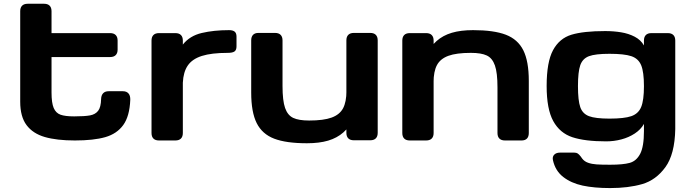

<svg xmlns="http://www.w3.org/2000/svg" viewBox="-20 -736 3623 1006"><path d="M85.9 -203.1V-677.2Q85.9 -696.3 95.9 -706.3Q106 -716.3 125 -716.3H210.9Q230 -716.3 240 -706.3Q250 -696.3 250 -677.2V-562.5H557.1Q576.2 -562.5 586.2 -552.4Q596.2 -542.4 596.2 -523.8V-475.6Q596.2 -457.2 586.2 -447.2Q576.2 -437.1 557.1 -437.1H250V-251.2Q250 -196.7 261.3 -170.3Q272.6 -143.8 297 -135Q321.5 -126.2 368.7 -126.2Q423.8 -126.2 451.8 -131.4Q479.7 -136.6 494.2 -155.4Q508.8 -174.1 509.8 -217.5Q510.5 -237.3 520.7 -247.7Q530.8 -258 549.3 -258H624Q643.1 -258 653.2 -246.4Q663.3 -234.9 662.6 -213.1Q659.1 -126.9 625.8 -80.9Q592.5 -34.9 531.5 -17.4Q470.5 0 372.5 0Q277.1 0 214.7 -18.1Q152.3 -36.2 119.1 -80.5Q85.9 -124.8 85.9 -203.1Z M773.9 -39.1V-523.4Q773.9 -542.5 783.9 -552.5Q793.9 -562.5 813 -562.5H898.9Q918 -562.5 928 -552.5Q938 -542.5 938 -523.4V-39.1Q938 -20 928 -10Q918 0 898.9 0H813Q793.9 0 783.9 -10Q773.9 -20 773.9 -39.1ZM1173.1 -459Q1088.4 -459 1037.9 -443Q987.5 -427 964.1 -393Q940.6 -359.1 938 -302.7V-502.4Q974.1 -548.3 1037.1 -563.2Q1100.1 -578.1 1180.2 -578.1Q1199.7 -578.1 1209.5 -570.3Q1219.2 -562.5 1219.2 -543.9V-493.2Q1219.2 -473.9 1208.9 -466.5Q1198.5 -459 1173.1 -459Z M1959 -524.4V-40Q1959 -21 1949 -11Q1939 -1 1919.9 -1H1834Q1814.9 -1 1804.9 -11Q1794.9 -21 1794.9 -40V-524.4Q1794.9 -543.5 1804.9 -553.5Q1814.9 -563.5 1834 -563.5H1919.9Q1939 -563.5 1949 -553.5Q1959 -543.5 1959 -524.4ZM1460.3 -524.4V-285.3Q1460.3 -208.7 1473.7 -170.3Q1487.2 -131.8 1516.4 -118.2Q1545.5 -104.5 1599.9 -104.5Q1675.5 -104.5 1717.7 -120Q1760 -135.5 1777.6 -168.8Q1795.2 -202.1 1795.2 -259.3L1836.2 -119.6Q1812.7 -72 1779.4 -42.5Q1746.1 -13 1699.4 0.8Q1652.7 14.6 1588.2 14.6Q1479.6 14.6 1416.7 -9.4Q1353.8 -33.5 1325 -90.9Q1296.2 -148.3 1296.2 -251V-524.4Q1296.2 -543.5 1305.9 -553.5Q1315.6 -563.5 1333.8 -563.5H1421.2Q1440.2 -563.5 1450.2 -553.5Q1460.3 -543.5 1460.3 -524.4Z M2087.9 -39.1V-523.4Q2087.9 -542.5 2097.9 -552.5Q2107.9 -562.5 2127 -562.5H2212.9Q2231.9 -562.5 2241.9 -552.5Q2252 -542.5 2252 -523.4V-39.1Q2252 -20 2241.9 -10Q2231.9 0 2212.9 0H2127Q2107.9 0 2097.9 -10Q2087.9 -20 2087.9 -39.1ZM2586.6 -39.1V-278.2Q2586.6 -354.8 2573.1 -393.2Q2559.7 -431.6 2530.5 -445.3Q2501.4 -459 2447 -459Q2371.4 -459 2329.2 -443.5Q2286.9 -427.9 2269.3 -394.6Q2251.7 -361.3 2251.7 -304.2L2210.6 -443.8Q2234.2 -491.5 2267.5 -521Q2300.8 -550.5 2347.5 -564.3Q2394.1 -578.1 2458.7 -578.1Q2567.3 -578.1 2630.2 -554.1Q2693.1 -530 2721.9 -472.6Q2750.7 -415.1 2750.7 -312.5V-39.1Q2750.7 -20 2741 -10Q2731.2 0 2713.1 0H2625.7Q2606.6 0 2596.6 -10Q2586.6 -20 2586.6 -39.1Z M2877.4 104.1Q2873.1 85.5 2883.7 74.6Q2894.3 63.6 2914.6 63.6H2988.3Q3000.2 63.6 3007 68.2Q3013.9 72.9 3022.1 83.2Q3025.1 88.1 3030.8 95.3Q3042 110 3061.3 116.8Q3080.7 123.7 3105.9 125.4Q3131.2 127.1 3176.8 127.1Q3244.6 127.1 3279.5 117.4Q3314.4 107.7 3334.2 70.1Q3354 32.4 3354 -49.1V-86.6Q3337.3 -57.1 3306.1 -36.6Q3274.9 -16 3236.1 -5.7Q3197.4 4.7 3155.8 4.7Q3045.1 4.7 2979.2 -17Q2913.4 -38.8 2878.8 -101.6Q2844.2 -164.5 2844.2 -285.2Q2844.2 -411.1 2877.6 -473Q2911 -534.9 2974.2 -554.1Q3037.4 -573.2 3150.8 -573.2Q3195.4 -573.2 3234.5 -566.7Q3273.6 -560.3 3305.6 -543.6Q3337.6 -526.9 3354 -497.9V-523.4Q3354 -542.5 3364 -552.5Q3374 -562.5 3393.1 -562.5H3479Q3498 -562.5 3508.1 -552.5Q3518.1 -542.5 3518.1 -523.4V-59.6Q3515.6 72.4 3466.2 140.1Q3416.8 207.8 3344.7 228.6Q3272.7 249.4 3176.8 249.4Q3093.4 249.4 3033 236.5Q2972.7 223.5 2931.2 191.3Q2889.6 159 2877.4 104.1ZM3173.3 -454.1Q3099.5 -454.1 3066 -441.6Q3032.5 -429 3020.4 -394.4Q3008.3 -359.9 3008.3 -284.6Q3008.3 -209.6 3020.3 -174.9Q3032.2 -140.2 3066.1 -127.3Q3100 -114.5 3173.3 -114.5Q3250.5 -114.5 3287.7 -127.3Q3325 -140.2 3339.5 -175.5Q3354 -210.8 3354 -284.6Q3354 -358.6 3339.6 -393.8Q3325.2 -429 3288 -441.6Q3250.9 -454.1 3173.3 -454.1Z"/></svg>

Font: Gyrochrome
Style: Regular
Weight: 400
Designer: David Moles
Foundry: David Moles
Version: Version 1.005;Glyphs 3.2.3 (3260)